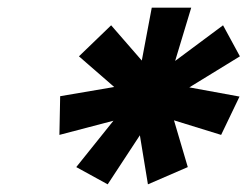

<svg xmlns="http://www.w3.org/2000/svg" viewBox="-20 -865 646 501"><path d="M605 -613 557 -513 434 -551 470 -429 366 -384 345 -512 261 -384 179 -429 276 -550 135 -513 137 -614 278 -638 186 -718 270 -799 350 -707 376 -845H479L437 -706L562 -799L606 -718L474 -637Z"/></svg>

Font: TypoPRO Sinkin Sans
Style: 700 Bold Italic
Weight: 700
Italic angle: -112°
Designer: Keith Bates
Foundry: K-Type
Version: Sinkin Sans (version 1.0)  by Keith Bates   •   © 2014   www